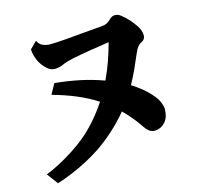

<svg xmlns="http://www.w3.org/2000/svg" viewBox="-112 -873 1055 1026"><g transform="rotate(-15 415.0 -360.5)"><path d="M204.1 -487.8Q273.9 -481.4 341.3 -467.3Q408.7 -453.1 471.2 -430.2Q494.6 -480 512 -529.8Q529.3 -579.6 541 -624Q488.8 -616.2 436.8 -607.9Q384.8 -599.6 336.9 -589.8Q322.8 -586.9 304.4 -581.8Q286.1 -576.7 272 -569.8Q260.7 -564.9 248.5 -562.5Q236.3 -560.1 228 -560.1Q215.8 -560.1 205.1 -564.7Q194.3 -569.3 187 -576.2Q157.7 -602.1 144.5 -633.1Q131.3 -664.1 129.9 -693.8L168 -731.9Q177.2 -710.4 196.3 -702.1Q215.3 -693.8 237.8 -693.8Q252.4 -693.8 275.1 -695.1Q297.9 -696.3 324.7 -698.5Q351.6 -700.7 377.9 -703.1Q393.1 -704.6 412.8 -706.3Q432.6 -708 453.6 -709.7Q474.6 -711.4 493.9 -713.1Q513.2 -714.8 526.9 -715.8Q545.4 -717.3 556.9 -723.4Q568.4 -729.5 579.1 -740.2Q587.4 -748.5 594.7 -751.7Q602.1 -754.9 609.9 -754.9Q627 -754.9 642.1 -743.2Q663.6 -726.1 681.2 -706.8Q698.7 -687.5 712.9 -666Q720.7 -654.8 726.3 -640.4Q731.9 -626 731.9 -610.8Q731.9 -602.1 727.1 -593Q722.2 -584 710 -578.1Q697.3 -571.8 688.5 -560.5Q679.7 -549.3 671.9 -530.8Q655.8 -492.2 637 -451.2Q618.2 -410.2 596.7 -371.1Q627.9 -351.6 655.3 -328.9Q682.6 -306.2 705.1 -278.8Q721.7 -259.3 730.2 -237.5Q738.8 -215.8 738.8 -202.1Q738.8 -181.6 733.4 -162.8Q728 -144 713.9 -128.9Q700.2 -114.7 685.8 -108.9Q671.4 -103 658.2 -103Q640.6 -103 627.2 -113Q613.8 -123 604 -138.2Q588.9 -162.1 565.4 -190.9Q542 -219.7 513.7 -248Q473.1 -199.2 425.8 -156.5Q378.4 -113.8 332 -83Q295.4 -58.6 253.7 -36.6Q211.9 -14.6 168.7 3.4Q125.5 21.5 85 34.2L39.1 -26.9Q74.7 -40.5 114.7 -61.8Q154.8 -83 193.4 -107.9Q231.9 -132.8 262.2 -157.2Q304.7 -191.9 343 -235.1Q381.3 -278.3 414.1 -328.6Q362.8 -361.8 301.3 -387.5Q239.7 -413.1 172.9 -431.2Z"/></g></svg>

Font: BIZ UDPMincho
Style: Bold
Weight: 700
Designer: TypeBank Co., Ltd.
Foundry: Morisawa Inc.
Version: Version 1.06